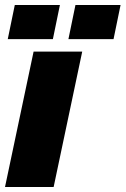

<svg xmlns="http://www.w3.org/2000/svg" viewBox="-21 -746 501 766"><path d="M-1 0 113 -540H307L193 0ZM10 -590 38 -726H218L190 -590ZM252 -590 280 -726H460L432 -590Z"/></svg>

Font: Geist Black
Style: Italic
Weight: 900
Italic angle: -12°
Designer: Basement.studio, Andrés Briganti, Mateo Zaragoza
Foundry: Basement.studio, Vercel, Andrés Briganti, Guido Ferreyra, Mateo Zaragoza
Version: Version 1.500; ttfautohint (v1.8.4.7-5d5b)